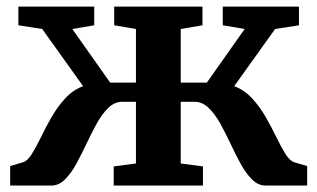

<svg xmlns="http://www.w3.org/2000/svg" viewBox="-20 -576 985 596"><path d="M11.5 0V-60.5L50.5 -72Q65 -76 78.5 -97.5Q92 -119 106.8 -149.5Q121.5 -180 139.8 -212Q158 -244 182 -270.2Q206 -296.5 238 -308.5L111 -486L37 -497.5V-555.5H272.5V-497.5L204.5 -486L322 -319.5H402V-486L334.5 -497.5V-555.5H608.5V-497.5L541 -486V-319.5H622L739.5 -486L671.5 -497.5V-555.5H908V-497.5L834 -486L707 -308.5Q739 -296.5 763 -270.2Q787 -244 805.2 -212Q823.5 -180 838.2 -149.5Q853 -119 866.5 -97.5Q880 -76 894.5 -72L933.5 -60.5V0H804.5Q781.5 0 762.5 -18.8Q743.5 -37.5 727.2 -67.2Q711 -97 695.5 -130Q680 -163 663.5 -192.8Q647 -222.5 627.5 -241.2Q608 -260 584 -260H541V-68.5L610 -59.5V0H333V-59.5L402 -68.5V-260H359.5Q335.5 -260 316.2 -241.2Q297 -222.5 280.5 -192.8Q264 -163 248.5 -130Q233 -97 216.8 -67.2Q200.5 -37.5 181.5 -18.8Q162.5 0 139.5 0Z"/></svg>

Font: Merriweather
Style: Bold
Weight: 700
Designer: Eben Sorkin
Foundry: Eben Sorkin
Version: Version 2.100; ttfautohint (v1.7.19-72a1) -l 8 -r 50 -G 200 